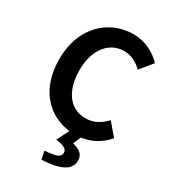

<svg xmlns="http://www.w3.org/2000/svg" viewBox="-239 -877 1134 1268"><g transform="rotate(30 328.0 -243.0)"><path d="M284 268C419 262 497 228 497 153C497 106 467 83 411 70L437 11C514 1 578 -35 629 -95L550 -187C511 -144 462 -114 398 -114C281 -114 206 -211 206 -372C206 -531 289 -627 401 -627C457 -627 500 -601 538 -565L615 -659C567 -709 493 -754 398 -754C211 -754 54 -611 54 -367C54 -139 183 -8 349 12L303 104C371 114 390 130 390 154C390 187 362 200 272 206Z"/></g></svg>

Font: Noto Sans Mono CJK SC
Style: Bold
Weight: 700
Designer: Ryoko NISHIZUKA 西塚涼子 (kana, bopomofo & ideographs); Paul D. Hunt (Latin, Greek & Cyrillic); Sandoll Communications 산돌커뮤니
Foundry: Adobe
Version: Version 2.004;hotconv 1.0.118;makeotfexe 2.5.65603